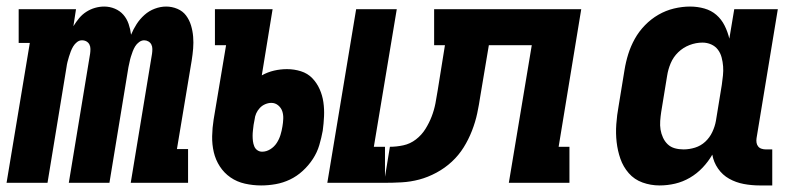

<svg xmlns="http://www.w3.org/2000/svg" viewBox="-28 -558 2448 586"><path d="M-8 0 63 -427H29V-530H204L196 -478Q204 -491 213.5 -502.5Q223 -514 235.5 -522Q248 -530 262 -534Q276 -538 290 -538Q307 -538 322.5 -531.5Q338 -525 348.5 -513Q359 -501 364.5 -485Q370 -469 372 -452Q379 -469 389 -484.5Q399 -500 413 -512.5Q427 -525 444.5 -531.5Q462 -538 479 -538Q497 -538 513.5 -531Q530 -524 540 -510.5Q550 -497 555 -480.5Q560 -464 561.5 -446Q563 -428 561.5 -410Q560 -392 557 -373L512 -103H546V0H371L436 -394Q437 -401 437 -408.5Q437 -416 434 -422Q431 -428 425 -431.5Q419 -435 412 -435Q404 -435 396.5 -429.5Q389 -424 384.5 -416.5Q380 -409 377 -401Q374 -393 371.5 -385Q369 -377 367.5 -369Q366 -361 364 -353L306 0H182L247 -394Q248 -401 248 -408.5Q248 -416 245 -422Q242 -428 236 -431.5Q230 -435 222 -435Q214 -435 207 -429.5Q200 -424 195.5 -416.5Q191 -409 188 -401Q185 -393 182.5 -385Q180 -377 178 -369Q176 -361 175 -353L117 0Z M971 0 1059 -530H1183L1113 -110H1147V0ZM769 8Q744 8 719.5 2.5Q695 -3 675.5 -16.5Q656 -30 643 -50Q630 -70 624.5 -93.5Q619 -117 619.5 -142.5Q620 -168 624 -193L662 -420H628V-530H804L771 -328Q789 -338 808.5 -342.5Q828 -347 848 -347Q870 -347 890.5 -340.5Q911 -334 925 -319.5Q939 -305 947.5 -286Q956 -267 959 -246Q962 -225 961 -203Q960 -181 957 -159Q953 -137 946.5 -115Q940 -93 927 -73Q914 -53 896 -36.5Q878 -20 857 -10Q836 0 813.5 4Q791 8 769 8ZM772 -95Q785 -95 797 -102.5Q809 -110 816.5 -121.5Q824 -133 828 -146Q832 -159 834 -172Q836 -183 836.5 -195.5Q837 -208 833.5 -218.5Q830 -229 821 -236.5Q812 -244 800 -244Q791 -244 781.5 -240Q772 -236 765 -228.5Q758 -221 754 -212Q750 -203 749 -193L746 -177Q745 -168 744 -160Q743 -152 743 -143.5Q743 -135 744 -127Q745 -119 748 -111.5Q751 -104 757.5 -99.5Q764 -95 772 -95Z M1144 0 1162 -110Q1182 -110 1203 -114.5Q1224 -119 1241.5 -132.5Q1259 -146 1270.5 -164.5Q1282 -183 1289.5 -202.5Q1297 -222 1301 -242.5Q1305 -263 1308 -283L1330 -420H1297V-530H1746L1677 -110H1710V0H1525L1595 -420H1464L1438 -265Q1434 -238 1428.5 -212Q1423 -186 1412.5 -159Q1402 -132 1387 -108Q1372 -84 1351 -64.5Q1330 -45 1304 -31Q1278 -17 1251.5 -10Q1225 -3 1198 -1.5Q1171 0 1144 0Z M1985 8Q1958 8 1933 -1Q1908 -10 1891 -29.5Q1874 -49 1865.5 -73.5Q1857 -98 1854 -124.5Q1851 -151 1853 -179Q1855 -207 1860 -234L1878 -344Q1882 -369 1889.5 -393Q1897 -417 1909.5 -439.5Q1922 -462 1940.5 -481Q1959 -500 1981.5 -513Q2004 -526 2029 -532Q2054 -538 2078 -538Q2101 -538 2122 -532Q2143 -526 2158.5 -512.5Q2174 -499 2183.5 -480Q2193 -461 2198 -440Q2198 -440 2198 -440Q2198 -440 2198 -440L2213 -530H2346L2281 -136Q2280 -129 2281 -122.5Q2282 -116 2286 -111Q2290 -106 2296.5 -104Q2303 -102 2309 -102H2329V8H2291Q2266 8 2242 3.5Q2218 -1 2197.5 -12.5Q2177 -24 2163.5 -43.5Q2150 -63 2146 -86Q2134 -65 2116.5 -46.5Q2099 -28 2077.5 -15.5Q2056 -3 2032.5 2.5Q2009 8 1985 8ZM2058 -102Q2076 -102 2093.5 -107.5Q2111 -113 2124.5 -125.5Q2138 -138 2146 -155Q2154 -172 2157 -189L2175 -299Q2177 -313 2178.5 -327.5Q2180 -342 2179 -355.5Q2178 -369 2174.5 -382.5Q2171 -396 2163 -406.5Q2155 -417 2142.5 -422.5Q2130 -428 2116 -428Q2096 -428 2076.5 -420.5Q2057 -413 2042 -398.5Q2027 -384 2019 -365Q2011 -346 2008 -326L1990 -216Q1988 -203 1987 -189Q1986 -175 1988 -162.5Q1990 -150 1995.5 -138Q2001 -126 2010 -117.5Q2019 -109 2031.5 -105.5Q2044 -102 2058 -102Z"/></svg>

Font: Iosevka Curly Slab XBdEx
Style: Italic
Weight: 800
Width: 7
Italic angle: -9°
Monospace: yes
Designer: Belleve Invis
Foundry: Belleve Invis
Version: Version 11.1.0; ttfautohint (v1.8.3)